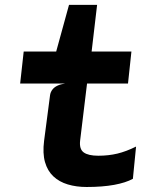

<svg xmlns="http://www.w3.org/2000/svg" viewBox="-20 -757 640 786"><path d="M334.5 8.5Q292.5 8.5 257.5 -2Q222.5 -12.5 198.5 -35Q174.5 -57.5 164.2 -93.5Q154 -129.5 160.5 -180.5L185 -368Q187 -380.5 194.5 -390.2Q202 -400 215 -406.2Q228 -412.5 246.5 -415L206.5 -524L208.5 -540.5L262.5 -737H377.5L350 -503L340.5 -449.5L308 -181.5Q304 -146.5 322.8 -133Q341.5 -119.5 382.5 -119.5Q424 -119.5 460.5 -128.2Q497 -137 537 -157L524 -25Q495 -9 447 -0.2Q399 8.5 334.5 8.5ZM62.5 -415 77 -546H518L504 -415Z"/></svg>

Font: Spline Sans Mono
Style: Italic
Weight: 400
Italic angle: -4°
Monospace: yes
Designer: Eben Sorkin, Mirko Velimirovic
Foundry: Sorkin Type
Version: Version 1.004